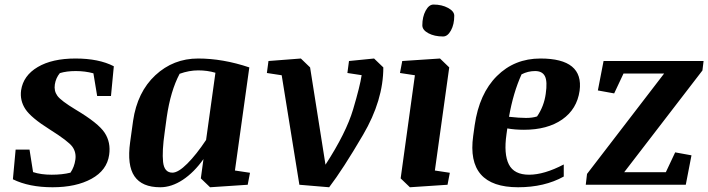

<svg xmlns="http://www.w3.org/2000/svg" viewBox="-20 -791 3032 822"><path d="M467.3 -507.3 455.1 -379.9H396L379.9 -477.1Q344.2 -486.8 304.7 -486.8Q265.1 -486.8 236.3 -478Q219.2 -457.5 214.8 -429.7Q210.4 -401.9 225.6 -380.9Q240.7 -359.9 303.7 -321.8Q401.4 -263.7 428.2 -222.4Q455.1 -181.2 447.3 -127.9Q438 -62 371.8 -25.6Q305.7 10.7 205.1 10.7Q104.5 10.7 35.2 -23.4L46.9 -150.4H106.4L121.6 -54.2Q155.3 -43 201.2 -43Q247.1 -43 281.7 -51.8Q298.3 -76.2 302.7 -107.4Q307.1 -138.7 290 -162.6Q272.9 -186.5 192.9 -236.8Q112.8 -287.1 88.6 -324Q64.5 -360.8 70.3 -404.3Q79.6 -467.3 141.4 -503.9Q203.1 -540.5 303.2 -540.5Q403.3 -540.5 467.3 -507.3Z M718.3 -51.8Q743.2 -51.8 782 -90.6Q820.8 -129.4 862.3 -191.9L902.3 -479.5Q867.7 -489.7 828.6 -489.7Q789.6 -489.7 749 -475.1Q710 -401.4 693.8 -289.1L685.1 -225.1Q673.3 -143.6 678.2 -97.7Q683.1 -51.8 718.3 -51.8ZM666 10.7Q587.9 10.7 555.7 -36.4Q523.4 -83.5 537.1 -182.1L549.8 -273.9Q567.9 -397 645 -468.8Q722.2 -540.5 828.1 -540.5Q934.1 -540.5 1047.4 -502.4L985.8 -61L1050.3 -51.3L1040.5 0L879.4 10.7L839.8 -27.3L851.1 -109.9Q811 -53.2 762.7 -21.2Q714.4 10.7 666 10.7Z M1261.7 0 1186 -468.8 1122.6 -478.5 1129.4 -529.8 1268.1 -540.5 1307.6 -502.4 1373.5 -85.9Q1461.9 -222.2 1491.7 -322.5Q1521.5 -422.9 1528.3 -469.2L1467.3 -478.5L1474.1 -529.8L1581.5 -540.5L1621.1 -502.4Q1621.1 -361.8 1534.4 -213.9Q1447.8 -65.9 1389.2 10.7Z M1788.1 -682.6Q1788.1 -718.8 1802.2 -745.1Q1816.4 -771.5 1835.9 -771.5Q1871.6 -771.5 1898.2 -757.1Q1924.8 -742.7 1924.8 -723.6Q1924.8 -686.5 1910.6 -660.6Q1896.5 -634.8 1877 -634.8Q1839.8 -634.8 1814 -648.7Q1788.1 -662.6 1788.1 -682.6ZM1702.1 -529.8 1863.8 -540.5 1903.3 -502.4 1841.8 -61 1905.8 -51.3 1896 0 1734.9 10.7 1695.3 -27.3 1756.3 -468.8 1692.4 -478.5Z M2159.2 -291Q2204.1 -286.1 2231.9 -286.1Q2259.3 -286.1 2279.3 -292.5Q2309.1 -335.9 2316.4 -389.2Q2324.2 -442.4 2313 -464.6Q2301.8 -486.8 2271 -486.8Q2240.2 -486.8 2212.9 -472.7Q2177.2 -394 2159.2 -291ZM2293.9 -540.5Q2480 -540.5 2461.4 -402.3Q2450.2 -323.7 2387 -279.5Q2323.7 -235.4 2223.1 -235.4Q2184.6 -235.4 2151.9 -241.2L2148.4 -216.3Q2136.2 -131.8 2158.4 -87.4Q2180.7 -43 2245.1 -43Q2309.6 -43 2393.6 -86.9V-35.2Q2311 10.7 2198.2 10.7Q1975.1 10.7 2005.9 -209.5L2012.2 -254.9Q2031.7 -390.1 2107.2 -465.3Q2182.6 -540.5 2293.9 -540.5Z M2823.2 -476.1H2649.4L2609.4 -391.1L2539.6 -403.8L2564 -529.8H2992.2L2987.3 -489.3L2652.3 -53.7H2830.6L2870.6 -138.7L2940.4 -126L2916 0H2487.8L2493.2 -46.4Z"/></svg>

Font: NoticiaText-BoldItalic
Style: Bold Italic
Weight: 700
Italic angle: -8°
Designer: JM Sole
Foundry: JM Sole
Version: Version 1.003